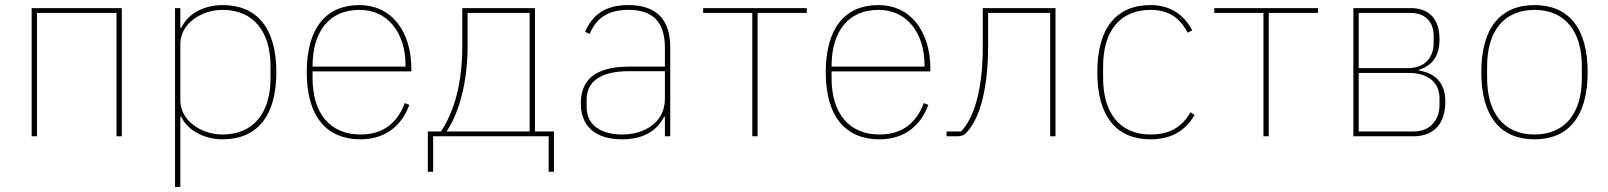

<svg xmlns="http://www.w3.org/2000/svg" viewBox="-20 -538 6348 758"><path d="M105 -506H461V0H440V-487H126V0H105Z M671 -506H692V-428H695C706 -449 724 -473 752 -490C779 -506 815 -518 859 -518C992 -518 1071 -430 1071 -253C1071 -76 992 12 859 12C815 12 779 0 752 -17C724 -33 706 -55 695 -78H692V200H671ZM859 -7C980 -7 1048 -92 1048 -229V-277C1048 -414 980 -499 859 -499C815 -499 774 -485 743 -461C711 -437 692 -403 692 -363V-143C692 -103 711 -69 743 -45C774 -21 815 -7 859 -7Z M1403 12C1270 12 1191 -77 1191 -253C1191 -428 1268 -518 1399 -518C1460 -518 1511 -494 1547 -450C1583 -406 1604 -343 1604 -266V-256H1214V-229C1214 -92 1282 -7 1403 -7C1488 -7 1547 -48 1578 -131L1596 -124C1565 -40 1500 12 1403 12ZM1399 -499C1280 -499 1214 -414 1214 -277V-275H1581V-279C1581 -346 1563 -400 1531 -439C1499 -478 1454 -499 1399 -499Z M1669 -19H1721C1776 -102 1805 -215 1805 -355V-506H2092V-19H2167V140H2146V0H1690V140H1669ZM2071 -19V-487H1826V-355C1826 -210 1791 -90 1743 -19Z M2461 -518C2366 -518 2318 -477 2290 -412L2308 -404C2336 -471 2385 -499 2461 -499C2556 -499 2605 -453 2605 -349V-275H2463C2391 -275 2343 -259 2314 -234C2285 -209 2273 -171 2273 -130C2273 -38 2332 12 2436 12C2529 12 2577 -29 2602 -77H2605V0H2626V-352C2626 -460 2572 -518 2461 -518ZM2605 -148C2605 -101 2585 -66 2554 -43C2523 -19 2481 -7 2436 -7C2353 -7 2296 -44 2296 -115V-145C2296 -212 2345 -257 2464 -257H2605V-148Z M2950 -487H2756V-506H3165V-487H2971V0H2950Z M3452 12C3319 12 3240 -77 3240 -253C3240 -428 3317 -518 3448 -518C3509 -518 3560 -494 3596 -450C3632 -406 3653 -343 3653 -266V-256H3263V-229C3263 -92 3331 -7 3452 -7C3537 -7 3596 -48 3627 -131L3645 -124C3614 -40 3549 12 3452 12ZM3448 -499C3329 -499 3263 -414 3263 -277V-275H3630V-279C3630 -346 3612 -400 3580 -439C3548 -478 3503 -499 3448 -499Z M3717 -19H3774C3795 -40 3817 -77 3833 -131C3849 -185 3860 -258 3860 -355V-506H4147V0H4126V-487H3881V-355C3881 -259 3870 -184 3854 -128C3838 -72 3815 -34 3794 -13C3785 -4 3774 0 3760 0H3717Z M4522 12C4389 12 4312 -77 4312 -253C4312 -429 4389 -518 4522 -518C4602 -518 4656 -478 4687 -418L4669 -409C4637 -468 4594 -499 4522 -499C4401 -499 4335 -414 4335 -277V-229C4335 -92 4401 -7 4522 -7C4601 -7 4648 -39 4680 -95L4696 -84C4663 -27 4610 12 4522 12Z M4968 -487H4774V-506H5183V-487H4989V0H4968Z M5323 -506H5549C5621 -506 5663 -465 5663 -382C5663 -314 5632 -278 5581 -262V-260C5651 -248 5686 -207 5686 -137C5686 -53 5644 0 5560 0H5323ZM5560 -19C5596 -19 5621 -31 5638 -51C5655 -70 5663 -95 5663 -122V-152C5663 -177 5654 -202 5635 -220C5615 -238 5585 -250 5544 -250H5344V-19ZM5539 -269C5608 -269 5640 -315 5640 -367V-397C5640 -446 5612 -487 5549 -487H5344V-269Z M6038 12C5905 12 5828 -77 5828 -253C5828 -429 5905 -518 6038 -518C6171 -518 6248 -429 6248 -253C6248 -77 6171 12 6038 12ZM6038 -7C6159 -7 6225 -92 6225 -229V-277C6225 -414 6159 -499 6038 -499C5917 -499 5851 -414 5851 -277V-229C5851 -92 5917 -7 6038 -7Z"/></svg>

Font: Plexus Sans Thin
Style: Regular
Weight: 250
Version: Version 2.001;PS 002.001;hotconv 1.0.70;makeotf.lib2.5.58329